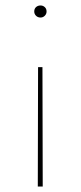

<svg xmlns="http://www.w3.org/2000/svg" viewBox="-20 -486 297 701"><path d="M150 -444Q150 -435 143.5 -428.5Q137 -422 128 -422Q118 -422 111.5 -428.5Q105 -435 105 -444Q105 -454 111.5 -460Q118 -466 128 -466Q137 -466 143.5 -460Q150 -454 150 -444ZM136 195H118L119 -241H135Z"/></svg>

Font: Ysabeau Infant Thin
Style: Regular
Weight: 200
Designer: Christian Thalmann (Catharsis Fonts)
Version: Version 0.003